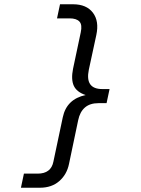

<svg xmlns="http://www.w3.org/2000/svg" viewBox="-20 -799 658 899"><path d="M441 -316Q401 -316 377.5 -295.5Q354 -275 346 -236L303 -31Q293 18 257.5 49Q222 80 167 80H78L92 14H156Q219 14 230 -42L274 -250Q292 -335 381 -354Q339 -368 325.5 -397.5Q312 -427 322 -477L358 -647Q366 -683 352 -698Q338 -713 306 -713H247L261 -779H322Q385 -779 415 -739.5Q445 -700 431 -635L396 -473Q377 -382 459 -382H493L479 -316Z"/></svg>

Font: Fragment Mono
Style: Italic
Weight: 400
Italic angle: -12°
Designer: Wei Huang based on Nimbus Sans by URW Studio, based on Helvetica by Max Miedinger.
Foundry: Wei Huang
Version: Version 1.011; ttfautohint (v1.8.4.7-5d5b)